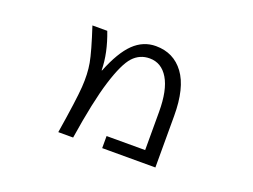

<svg xmlns="http://www.w3.org/2000/svg" viewBox="-86 -711 1172 891"><g transform="rotate(20 500.0 -265.0)"><path d="M477.5 0V-59.6H668V-248Q668 -355.5 634.8 -411.1Q601.6 -466.8 543 -466.8Q494.1 -466.8 460.9 -430.7Q427.7 -394.5 395.5 -291.5Q363.3 -188.5 334 0H260.7Q288.1 -169.9 292.5 -234.9Q296.9 -299.8 287.6 -351.6Q278.3 -403.3 240.2 -519.5H313.5Q350.6 -422.9 351.6 -338.9L353.5 -337.9Q393.6 -438.5 440.9 -484.4Q488.3 -530.3 550.8 -530.3Q638.7 -530.3 689.5 -461.4Q740.2 -392.6 740.2 -254.9V0Z"/></g></svg>

Font: Gen Shin Gothic Monospace Normal
Style: Regular
Weight: 350
Designer: [Source Han Sans]
Ryoko NISHIZUKA  (kana & ideographs); Paul D. Hunt (Latin, Greek & Cyrillic); Wenlong ZHANG  (bopomofo
Version: Version 1.002.20150607